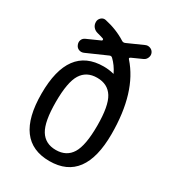

<svg xmlns="http://www.w3.org/2000/svg" viewBox="-180 -837 860 950"><g transform="rotate(30 250.0 -362.5)"><path d="M339.4 -419.4Q310.5 -465.8 250 -465.8Q189.5 -465.8 160.6 -419.4Q131.8 -373 131.8 -260.3Q131.8 -147.5 160.6 -100.6Q189.5 -53.7 250 -53.7Q310.5 -53.7 339.4 -100.6Q368.2 -147.5 368.2 -260.3Q368.2 -373 339.4 -419.4ZM250 -530.3Q279.3 -530.3 306.6 -523.4H309.6Q310.5 -524.4 309.6 -524.4L308.6 -525.4Q291 -561.5 263.7 -587.9Q255.9 -595.7 246.1 -590.8L130.9 -540Q117.2 -534.2 104 -539.1Q90.8 -543.9 85 -558.1Q79.1 -572.3 84 -585Q88.9 -597.7 102.5 -603.5L176.8 -636.7Q179.7 -637.7 179.7 -642.1Q179.7 -646.5 176.8 -647.5Q167 -651.4 140.6 -658.2Q125 -662.1 115.2 -673.8Q105.5 -685.5 105.5 -702.1Q105.5 -716.8 116.7 -727.1Q127.9 -737.3 142.6 -734.4Q210.9 -719.7 264.6 -685.5Q273.4 -679.7 284.2 -684.6L374 -724.6Q386.7 -730.5 400.4 -725.6Q414.1 -720.7 419.9 -708Q425.8 -695.3 420.4 -681.2Q415 -667 402.3 -661.1L343.8 -634.8Q333 -629.9 339.8 -623Q450.2 -499 450.2 -259.8Q450.2 9.8 250 9.8Q49.8 9.8 49.8 -260.3Q49.8 -530.3 250 -530.3Z"/></g></svg>

Font: Rounded-X Mgen+ 1mn regular
Style: Regular
Weight: 400
Designer: [Source Han Sans]
Ryoko NISHIZUKA  (kana & ideographs); Paul D. Hunt (Latin, Greek & Cyrillic); Wenlong ZHANG  (bopomofo
Version: Version 1.059.20150602